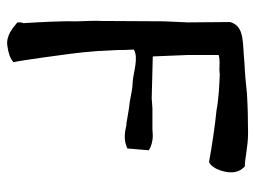

<svg xmlns="http://www.w3.org/2000/svg" viewBox="-108 -624 713 536"><g transform="rotate(90 248.0 -355.5)"><path d="M38 -280C37 -267 38 -245 39 -215C38 -172 41 -116 44 -67V-65C43 -62 42 -60 42 -57V-48C58 -35 79 -16 107 -20C129 -23 143 -28 153 -37C149 -57 145 -85 140 -120C133 -172 126 -216 122 -272L119 -330V-347C119 -356 118 -360 118 -370V-373C140 -387 181 -372 207 -370C238 -369 248 -363 278 -360H279L315 -354C320 -353 326 -352 330 -352H331C355 -346 374 -346 394 -355L399 -415C390 -421 375 -426 358 -426L339 -425H282L254 -423L137 -426L133 -525V-610C149 -614 161 -612 175 -612L187 -613C215 -612 256 -610 287 -604C328 -600 389 -591 432 -583C439 -586 445 -593 451 -604C464 -634 466 -663 444 -683C422 -683 388 -692 352 -692C314 -692 275 -691 242 -689C215 -686 182 -683 156 -682C101 -676 53 -684 41 -642L42 -524L39 -456ZM156 -682H157ZM175 -612ZM242 -689H243ZM282 -425ZM358 -426ZM451 -604H452Z"/></g></svg>

Font: Vapor
Style: Lit
Weight: 300
Foundry: Cannot Into Space Fonts
Version: Version 0.179